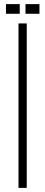

<svg xmlns="http://www.w3.org/2000/svg" viewBox="-20 -914 220 934"><path d="M70 0V-800H110V0ZM104 -847V-894H172V-847ZM9 -847V-894H76V-847Z"/></svg>

Font: Big Shoulders Text Thin
Style: Regular
Weight: 100
Designer: Patric King
Foundry: XO Type Co
Version: Version 1.000; ttfautohint (v1.8.2)